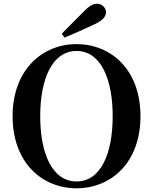

<svg xmlns="http://www.w3.org/2000/svg" viewBox="-20 -997 825 1036"><path d="M313 -815 328 -794C382 -816 436 -841 490 -866C539 -888 552 -912 552 -931C552 -954 531 -977 504 -977C482 -977 461 -965 429 -932C393 -896 353 -855 313 -815ZM393 19C578 19 738 -118 738 -370C738 -623 577 -759 393 -759C209 -759 48 -621 48 -370C48 -117 209 19 393 19ZM393 -18C261 -18 197 -170 197 -370C197 -569 261 -722 393 -722C525 -722 588 -569 588 -370C588 -170 525 -18 393 -18Z"/></svg>

Font: Noto Serif CJK TC
Style: Bold
Weight: 700
Designer: Ryoko NISHIZUKA 西塚涼子 (kana & ideographs); Frank Grießhammer (Latin, Greek & Cyrillic); Wenlong ZHANG 张文龙 (bopomofo); San
Foundry: Adobe
Version: Version 2.001;hotconv 1.1.0;makeotfexe 2.6.0